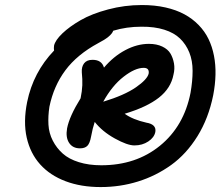

<svg xmlns="http://www.w3.org/2000/svg" viewBox="-20 -861 884 770"><path d="M383.8 -110.8Q304.7 -110.8 242.7 -134.3Q180.7 -157.7 141.1 -201.7Q101.6 -245.6 87.2 -308.8Q72.8 -372.1 88.9 -452.1Q113.3 -571.3 196.8 -658.2Q195.3 -667.5 196.8 -678.2Q201.7 -699.7 230.2 -727.1Q258.8 -754.4 303.2 -780Q347.7 -805.7 413.6 -823.2Q479.5 -840.8 548.8 -840.8Q600.6 -840.8 643.8 -831.1Q687 -821.3 719.5 -803.7Q752 -786.1 776.6 -760.7Q801.3 -735.4 816.2 -704.6Q831.1 -673.8 838.1 -637.5Q845.2 -601.1 844.2 -561.5Q843.3 -522 835 -479Q816.4 -386.7 772 -314.9Q727.5 -243.2 666.3 -199.2Q605 -155.3 533.4 -133.1Q461.9 -110.8 383.8 -110.8ZM178.2 -433.1Q172.4 -395.5 174.3 -361.1Q176.3 -326.7 191.7 -296.9Q207 -267.1 231.7 -245.1Q256.3 -223.1 296.1 -210.7Q335.9 -198.2 386.2 -198.2Q525.4 -198.2 621.6 -276.6Q717.8 -355 744.1 -488.8Q752.4 -536.1 752.4 -576.9Q752.4 -617.7 739.3 -650.4Q726.1 -683.1 702.1 -706.3Q678.2 -729.5 638.9 -741.9Q599.6 -754.4 546.9 -753.9Q487.3 -753.9 434.1 -737.8Q426.3 -714.8 374 -688Q289.1 -642.1 242.2 -579.1Q195.3 -516.1 178.2 -433.1ZM300.8 -266.1Q271.5 -266.1 257.1 -288.1Q242.7 -310.1 249 -346.2Q258.3 -394.5 303.2 -466.8Q309.1 -495.1 310.1 -519Q311 -543 308.1 -570.8Q306.6 -593.3 317.4 -607.2Q328.1 -621.1 351.1 -621.1Q388.2 -621.1 397 -589.8Q435.1 -634.8 482.4 -659.9Q529.8 -685.1 577.1 -685.1Q608.4 -685.1 630.9 -674.3Q653.3 -663.6 663.6 -646.2Q673.8 -628.9 677.7 -606.9Q681.6 -585 675.8 -562Q665.5 -507.3 617.4 -469.5Q569.3 -431.6 480 -404.8Q512.7 -381.3 566.9 -369.1Q607.9 -362.3 603 -332Q598.6 -309.6 574.7 -293.7Q550.8 -277.8 519 -277.8Q490.7 -277.8 440.4 -305.7Q390.1 -333.5 359.9 -372.1Q351.1 -345.7 345.2 -313Q340.3 -286.1 330.3 -276.1Q320.3 -266.1 300.8 -266.1ZM556.2 -588.9Q521.5 -588.9 475.6 -553.2Q429.7 -517.6 394 -453.1Q479 -479 524.9 -510.7Q570.8 -542.5 576.2 -565.9Q579.6 -588.9 556.2 -588.9Z"/></svg>

Font: Shantell Sans Bouncy
Style: Italic
Weight: 500
Italic angle: -11.31°
Designer: Stephen Nixon, Anya Danilova, Shantell Martin
Foundry: Arrow Type
Version: Version 1.006;[9816181b4]